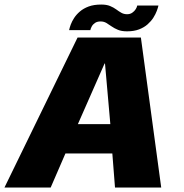

<svg xmlns="http://www.w3.org/2000/svg" viewBox="-45 -844 826 864"><path d="M-25 0H183L249.5 -153.5H460.5L472.5 0H680.5L589 -675H304ZM305.5 -285.5 425.5 -558H427.5L451.5 -285.5ZM526.5 -703Q558 -703 580.8 -711.8Q603.5 -720.5 619.2 -734.5Q635 -748.5 645 -764.2Q655 -780 660.5 -794.8Q666 -809.5 668 -819H572.5Q571.5 -812 565.8 -802.8Q560 -793.5 550.2 -786.8Q540.5 -780 527 -780Q512.5 -780 501 -786.5Q489.5 -793 477.8 -801.8Q466 -810.5 450.2 -817Q434.5 -823.5 410.5 -823.5Q377.5 -823.5 354 -814.8Q330.5 -806 314.5 -792.2Q298.5 -778.5 288.5 -763Q278.5 -747.5 273.2 -733Q268 -718.5 266 -708.5H361.5Q363 -716 368 -725.2Q373 -734.5 382.8 -741Q392.5 -747.5 407.5 -747.5Q422 -747.5 433.5 -740.8Q445 -734 457.2 -725.2Q469.5 -716.5 485.8 -709.8Q502 -703 526.5 -703Z"/></svg>

Font: Anybody UltraCondensed Thin ExtraBold
Style: Italic
Weight: 800
Italic angle: -10°
Version: Version 1.111